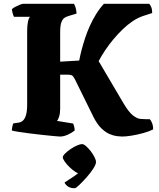

<svg xmlns="http://www.w3.org/2000/svg" viewBox="-20 -724 842 1018"><path d="M298 0Q291 0 266 -2.5Q241 -5 207 -8.5Q173 -12 138.5 -16.5Q104 -21 78 -25Q52 -29 43 -32Q43 -42 45.5 -53.5Q48 -65 51 -70L80 -74Q92 -76 102 -85Q112 -94 118 -114.5Q124 -135 124 -169V-561Q124 -589 128.5 -610Q133 -631 140 -635H54Q51 -640 47.5 -652.5Q44 -665 43 -675Q48 -681 60.5 -687.5Q73 -694 85.5 -699Q98 -704 103 -704H372Q377 -697 381 -683Q385 -669 386 -652L343 -639Q332 -636 322 -629.5Q312 -623 305.5 -606Q299 -589 299 -553V-397L400 -403Q405 -430 413 -460.5Q421 -491 431.5 -523Q442 -555 456.5 -587Q471 -619 489.5 -649Q508 -679 531 -704H771Q776 -700 781.5 -687Q787 -674 787 -655L738 -639Q711 -630 684 -612Q657 -594 631 -569Q605 -544 581.5 -516Q558 -488 538 -458Q518 -428 503 -400L635 -176Q663 -129 685 -112Q707 -95 724.5 -93.5Q742 -92 754 -92H774Q779 -88 785.5 -73.5Q792 -59 792 -38Q771 -27 740 -18.5Q709 -10 678.5 -5Q648 0 628 0Q619 0 601 -2Q583 -4 561.5 -13Q540 -22 517.5 -43.5Q495 -65 475 -105L377 -304Q374 -310 367.5 -319Q361 -328 341 -328H299V-147Q299 -123 293.5 -106Q288 -89 282 -83L368 -69Q370 -65 373 -54Q376 -43 376 -32Q360 -19 338.5 -9.5Q317 0 298 0ZM376 274Q353 274 340 264.5Q327 255 322 244Q347 228 373.5 210Q400 192 417 171L406 197Q395 197 379.5 187Q364 177 348.5 162Q333 147 323 132.5Q313 118 313 110Q313 102 325 90Q337 78 354 66.5Q371 55 388 47.5Q405 40 415 40Q424 40 436.5 51Q449 62 461 77.5Q473 93 481 109Q489 125 489 135Q489 148 474 171Q459 194 438 217.5Q417 241 399.5 257.5Q382 274 376 274Z"/></svg>

Font: Texturina Medium 12pt Black
Style: Regular
Weight: 900
Version: Version 1.002